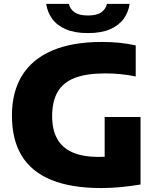

<svg xmlns="http://www.w3.org/2000/svg" viewBox="-20 -968 817 998"><path d="M506.5 9.5Q350 9.5 246.8 -32.8Q143.5 -75 92.8 -158.5Q42 -242 42 -367.5Q42 -489.5 94.5 -575Q147 -660.5 251.2 -705.2Q355.5 -750 510.5 -750Q554 -750 598.8 -745.8Q643.5 -741.5 685.5 -732V-570.5Q647.5 -578.5 607.8 -582.5Q568 -586.5 527.5 -586.5Q429.5 -586.5 368.8 -563Q308 -539.5 279.5 -490.2Q251 -441 251 -364Q251 -294 277 -247Q303 -200 356.5 -176.2Q410 -152.5 492.5 -152.5Q525 -152.5 559.2 -155Q593.5 -157.5 621.5 -161.5L524 -77.5V-360H710.5V-9Q659.5 -0.5 608.5 4.5Q557.5 9.5 506.5 9.5ZM437 -796Q368.5 -796 322.5 -815.8Q276.5 -835.5 251.5 -869.8Q226.5 -904 220 -948H338Q344.5 -920 368 -903.8Q391.5 -887.5 437 -887.5Q483 -887.5 506.2 -903.8Q529.5 -920 536 -948H654Q647.5 -904 622.5 -869.8Q597.5 -835.5 551.8 -815.8Q506 -796 437 -796Z"/></svg>

Font: Encode Sans SC SemiExpanded ExtraBold
Style: Regular
Weight: 800
Width: 6
Designer: Multiple Designers
Foundry: Impallari Type
Version: Version 3.002